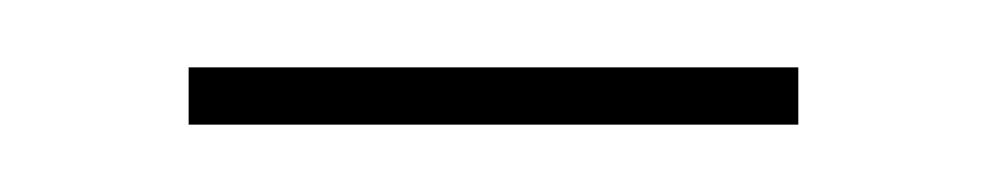

<svg xmlns="http://www.w3.org/2000/svg" viewBox="-20 -786 294 57"><path d="M36 -766H217V-749H36Z"/></svg>

Font: TypoPRO Bebas Neue
Style: Regular
Weight: 300
Designer: Ryoichi Tsunekawa
Foundry: Ryoichi Tsunekawa
Version: Version 001.003